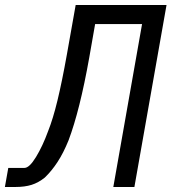

<svg xmlns="http://www.w3.org/2000/svg" viewBox="-38 -745 684 765"><path d="M-5 -76H59.5Q79 -76 105.5 -119.5Q132 -163 153.5 -222Q173 -270.5 191 -344.8Q209 -419 228.5 -528L263.5 -725H625.5L497.5 0H413.5L528 -649H341L317.5 -515Q280 -304.5 235 -185.5Q214.5 -135 191.2 -99.5Q168 -64 140.5 -37.5Q115 -17 87.8 -8.5Q60.5 0 24 0H-18.5Z"/></svg>

Font: JuliaMono
Style: Italic
Weight: 400
Italic angle: -9°
Monospace: yes
Designer: cormullion
Foundry: corm
Version: Version 0.057; ttfautohint (v1.8.4)